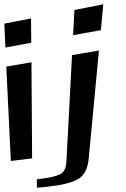

<svg xmlns="http://www.w3.org/2000/svg" viewBox="-84 -708 581 885"><path d="M60 -511 59 -623 -64 -599 -59 -489ZM64 22 61 -421 -55 -401 -34 34ZM381 -569 392 -688 259 -662 253 -546ZM325 22 372 -475 248 -454 222 39C220 67 211 86 193 95C176 104 147 111 105 116C96 117 90 118 86 118V157C97 157 116 155 140 152C204 145 250 133 277 117C305 100 321 68 325 22Z"/></svg>

Font: Gamestation Warped
Style: Regular
Weight: 400
Designer: Jonas Hecksher
Foundry: Jonas Hecksher, Playtypeª, e-types AS
Version: Version 1.003